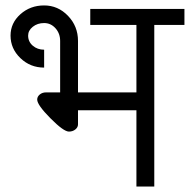

<svg xmlns="http://www.w3.org/2000/svg" viewBox="-20 -683 695 703"><path d="M116.2 -318.4Q116.2 -329.1 125.5 -336.9Q134.8 -344.7 148.4 -344.7H200.2V-533.2Q200.2 -560.5 183.1 -579.6Q166 -598.6 141.6 -598.6Q117.2 -598.6 100.1 -585Q83 -571.3 83 -552.7Q83 -530.3 100.1 -515.6Q117.2 -501 141.6 -501V-435.5Q90.8 -435.5 54.7 -470.2Q18.6 -504.9 18.6 -552.7Q18.6 -598.6 54.7 -630.9Q90.8 -663.1 141.6 -663.1Q192.4 -663.1 229 -625Q265.6 -586.9 265.6 -533.2V-344.7H479.5V-591.8H310.5V-650.4H655.3V-591.8H544.9V0H479.5V-279.3H265.6V-227.5Q265.6 -216.8 255.9 -209Q246.1 -201.2 232.4 -201.2Q212.9 -201.2 164.6 -250Q116.2 -298.8 116.2 -318.4Z"/></svg>

Font: Lohit Devanagari
Style: Regular
Weight: 400
Version: 2.95.4